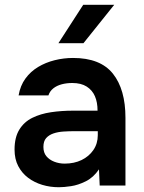

<svg xmlns="http://www.w3.org/2000/svg" viewBox="-20 -778 603 805"><path d="M227 7Q190 7 157 -3Q124 -13 98 -32.5Q72 -52 56.5 -81.5Q41 -111 41 -151Q41 -202 61 -234.5Q81 -267 115.5 -284Q150 -301 194 -307.5Q238 -314 286 -314H389Q389 -349 378 -374.5Q367 -400 343.5 -415Q320 -430 283 -430Q259 -430 238.5 -424.5Q218 -419 203.5 -407.5Q189 -396 183 -378H58Q65 -419 86.5 -448.5Q108 -478 139.5 -497Q171 -516 209 -525.5Q247 -535 286 -535Q401 -535 453.5 -469Q506 -403 506 -284V0H398L395 -68Q372 -34 340 -18Q308 -2 278 2.5Q248 7 227 7ZM251 -92Q291 -92 322 -107Q353 -122 371.5 -149Q390 -176 390 -211V-228H294Q270 -228 246.5 -226.5Q223 -225 204 -218.5Q185 -212 173.5 -199Q162 -186 162 -162Q162 -138 174.5 -123Q187 -108 207.5 -100Q228 -92 251 -92ZM225 -597 329 -758H459L330 -597Z"/></svg>

Font: Onest SemiBold
Style: Regular
Weight: 600
Designer: Dmitri Voloshin, Andrey Kudryavtsev
Foundry: Dmitri Voloshin, Andrey Kudryavtsev
Version: Version 1.000;gftools[0.9.33]